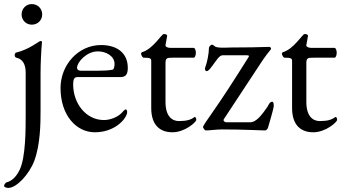

<svg xmlns="http://www.w3.org/2000/svg" viewBox="-55 -635 1682 942"><path d="M51 -564C51 -536 73 -514 101 -514C130 -514 152 -536 152 -564C152 -593 130 -615 101 -615C73 -615 51 -593 51 -564ZM144 -275C144 -320 147 -388 151 -429C151 -432 148 -434 144 -434C136 -434 91 -393 24 -377C20 -376 17 -370 17 -365C17 -359 20 -353 25 -352C59 -345 71 -315 71 -279V-69C71 0 71 136 42 197C23 237 0 254 -24 260C-26 261 -35 269 -35 277C-35 284 -21 287 -14 287C26 287 89 220 114 152C143 72 144 -29 144 -91Z M425 -383C464 -383 507 -361 507 -321C507 -310 504 -294 497 -293C476 -289 453 -288 424 -288H342C328 -288 323 -295 323 -303C323 -329 369 -383 425 -383ZM441 -414C328 -414 242 -316 242 -203C242 -70 319 14 410 14C502 14 558 -43 568 -78C570 -86 569 -98 562 -98C559 -98 554 -94 551 -91C525 -57 480 -46 455 -46C365 -46 304 -130 304 -220C304 -254 313 -257 329 -257H537C563 -257 572 -272 572 -302C572 -376 518 -414 441 -414Z M791 14C852 14 908 -36 908 -47C908 -55 904 -64 898 -60C882 -48 862 -41 823 -41C792 -41 757 -61 757 -135V-324C757 -351 763 -352 797 -352H896C901 -352 906 -364 906 -376C906 -388 901 -400 896 -400H782C769 -400 755 -405 757 -414L765 -458C766 -467 754 -468 748 -468C738 -468 695 -394 642 -379C640 -378 637 -375 637 -372C637 -365 645 -352 649 -352C680 -352 687 -349 687 -337V-105C687 -22 729 14 791 14Z M1172 -35H1055C1049 -35 1038 -42 1043 -50L1236 -343C1250 -363 1260 -376 1274 -393C1277 -397 1272 -405 1267 -405C1206 -403 1150 -402 1081 -402C1072 -402 1058 -401 1043 -401C1025 -401 1006 -402 1000 -407C994 -412 988 -416 985 -416C981 -416 970 -408 970 -398C970 -373 961 -327 953 -308C949 -300 950 -286 959 -286C969 -286 981 -305 986 -311C1006 -337 1020 -364 1038 -364H1155C1170 -364 1167 -358 1164 -354C1091 -238 1045 -166 978 -70C964 -51 941 -17 941 -12C941 -7 950 5 955 5C972 5 1007 0 1035 0C1144 0 1217 5 1246 5C1252 5 1259 -4 1260 -9C1265 -25 1288 -105 1288 -113C1288 -117 1289 -136 1280 -136C1268 -136 1261 -117 1258 -112C1228 -69 1202 -35 1172 -35Z M1482 14C1543 14 1599 -36 1599 -47C1599 -55 1595 -64 1589 -60C1573 -48 1553 -41 1514 -41C1483 -41 1448 -61 1448 -135V-324C1448 -351 1454 -352 1488 -352H1587C1592 -352 1597 -364 1597 -376C1597 -388 1592 -400 1587 -400H1473C1460 -400 1446 -405 1448 -414L1456 -458C1457 -467 1445 -468 1439 -468C1429 -468 1386 -394 1333 -379C1331 -378 1328 -375 1328 -372C1328 -365 1336 -352 1340 -352C1371 -352 1378 -349 1378 -337V-105C1378 -22 1420 14 1482 14Z"/></svg>

Font: EB Garamond 12
Style: Regular
Weight: 400
Version: Version 0.016+